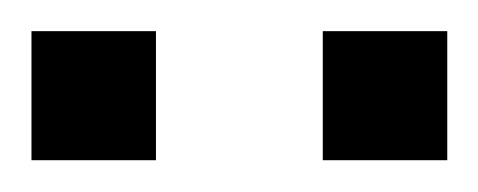

<svg xmlns="http://www.w3.org/2000/svg" viewBox="-20 -740 304 122"><path d="M0 -638.2V-720.2H79.1V-638.2ZM185.1 -638.2V-720.2H264.2V-638.2Z"/></svg>

Font: Archivo Light
Style: Regular
Weight: 300
Designer: Hector Gatti
Foundry: Omnibus-Type
Version: Version 2.001